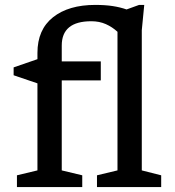

<svg xmlns="http://www.w3.org/2000/svg" viewBox="-20 -762 712 782"><path d="M231.5 -68 315 -48V0H49V-48L132.5 -68V-422.5L35.5 -455.5V-487.5L132.5 -521V-546.5Q132.5 -641.5 196 -691.8Q259.5 -742 368 -742Q409 -742 439.5 -737.2Q470 -732.5 495.5 -723.5L546.5 -742H567.5L557.5 -639V-68L636.5 -48V0H375V-48L458.5 -68V-632.5Q437.5 -652 411 -663.8Q384.5 -675.5 352 -675.5Q231.5 -675.5 231.5 -576.5V-512H390.5V-434.5H231.5Z"/></svg>

Font: Newsreader Caption
Style: Regular
Weight: 400
Designer: Hugues Gentile
Foundry: Production Type
Version: Version 1.001